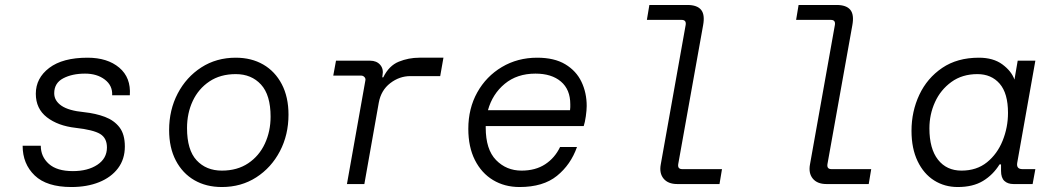

<svg xmlns="http://www.w3.org/2000/svg" viewBox="-20 -740 4240 772"><path d="M267 12Q168 12 119.5 -34.5Q71 -81 71 -154H144Q144 -110 176.5 -81Q209 -52 273 -52Q333 -52 371.5 -77.5Q410 -103 410 -147Q410 -185 382.5 -201.5Q355 -218 284 -226Q213 -234 168.5 -268.5Q124 -303 124 -363Q124 -426 178 -467Q232 -508 332 -508Q412 -508 459.5 -468Q507 -428 502 -357H431Q433 -396 401.5 -420Q370 -444 322 -444Q270 -444 234 -425Q198 -406 198 -365Q198 -335 227 -315Q256 -295 318 -289Q365 -284 402 -270Q439 -256 460.5 -228Q482 -200 482 -151Q482 -100 454.5 -63.5Q427 -27 378.5 -7.5Q330 12 267 12Z M872 12Q809 12 761.5 -15.5Q714 -43 687 -94.5Q660 -146 660 -217Q660 -298 694.5 -364Q729 -430 789.5 -469Q850 -508 928 -508Q991 -508 1038.5 -480.5Q1086 -453 1113 -401.5Q1140 -350 1140 -279Q1140 -198 1105.5 -132Q1071 -66 1010.5 -27Q950 12 872 12ZM872 -54Q934 -54 978 -83.5Q1022 -113 1045 -162.5Q1068 -212 1068 -271Q1068 -358 1029.5 -400Q991 -442 928 -442Q866 -442 822 -412.5Q778 -383 755 -334Q732 -285 732 -225Q732 -137 770.5 -95.5Q809 -54 872 -54Z M1375 0 1449 -416Q1451 -424 1445.5 -430Q1440 -436 1432 -436H1320L1331 -496H1468Q1494 -496 1508.5 -479.5Q1523 -463 1518 -437L1517 -429H1521Q1544 -476 1583.5 -492Q1623 -508 1666 -508H1763L1750 -434H1630Q1586 -434 1549 -405.5Q1512 -377 1503 -327L1445 0Z M2069 12Q2009 12 1962.5 -16Q1916 -44 1889.5 -96.5Q1863 -149 1863 -222Q1863 -304 1899 -368.5Q1935 -433 1998 -470.5Q2061 -508 2140 -508Q2209 -508 2253 -481.5Q2297 -455 2318 -411Q2339 -367 2339 -314Q2339 -297 2335.5 -272.5Q2332 -248 2327 -233H1933Q1933 -230 1933 -227Q1933 -139 1974.5 -96.5Q2016 -54 2077 -54Q2133 -54 2172 -79.5Q2211 -105 2232 -149H2300Q2275 -78 2219.5 -33Q2164 12 2069 12ZM2133 -444Q2059 -444 2009.5 -403Q1960 -362 1942 -297H2272Q2273 -303 2273 -309Q2273 -315 2273 -321Q2273 -380 2235.5 -412Q2198 -444 2133 -444Z M2703 0Q2666 0 2648 -22Q2630 -44 2637 -80L2737 -640Q2740 -660 2721 -660H2581L2591 -720H2744Q2783 -720 2799 -700.5Q2815 -681 2807 -638L2707 -80Q2704 -60 2723 -60H2883L2873 0Z M3303 0Q3266 0 3248 -22Q3230 -44 3237 -80L3337 -640Q3340 -660 3321 -660H3181L3191 -720H3344Q3383 -720 3399 -700.5Q3415 -681 3407 -638L3307 -80Q3304 -60 3323 -60H3483L3473 0Z M3831 12Q3778 12 3736 -14.5Q3694 -41 3669.5 -92Q3645 -143 3645 -214Q3645 -292 3676.5 -359Q3708 -426 3768.5 -467Q3829 -508 3916 -508Q3974 -508 4010.5 -481Q4047 -454 4059 -420L4072 -496H4143L4070 -85Q4066 -60 4091 -60H4143L4132 0H4055Q4032 0 4018.5 -12.5Q4005 -25 4005 -53V-79H3999Q3973 -37 3932.5 -12.5Q3892 12 3831 12ZM3846 -54Q3907 -54 3948.5 -87.5Q3990 -121 4011.5 -174.5Q4033 -228 4033 -286Q4033 -365 3999.5 -403.5Q3966 -442 3910 -442Q3849 -442 3805.5 -410.5Q3762 -379 3739.5 -329.5Q3717 -280 3717 -224Q3717 -142 3751.5 -98Q3786 -54 3846 -54Z"/></svg>

Font: DM Mono Light
Style: Italic
Weight: 300
Italic angle: -10°
Designer: Colophon Foundry
Foundry: Colophon Foundry
Version: Version 1.000; ttfautohint (v1.8.2.53-6de2)